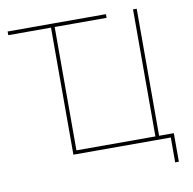

<svg xmlns="http://www.w3.org/2000/svg" viewBox="-90 -801 1034 1027"><g transform="rotate(-10 427.0 -287.5)"><path d="M552 -690H270H250H18V-710H552ZM779 135V0H250V-710H270V-20H699V-710H719V-20H799V135Z"/></g></svg>

Font: Raleway Thin
Style: Regular
Weight: 100
Designer: Matt McInerney, Pablo Impallari, Rodrigo Fuenzalida
Foundry: Matt McInerney, Pablo Impallari, Rodrigo Fuenzalida
Version: Version 4.026